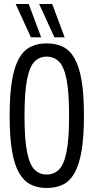

<svg xmlns="http://www.w3.org/2000/svg" viewBox="-20 -926 465 956"><path d="M212 10Q168 10 133.5 -7Q99 -24 75.5 -64Q52 -104 40 -173.5Q28 -243 28 -349Q28 -456 40 -526Q52 -596 75 -636Q98 -676 132.5 -693Q167 -710 212 -710Q258 -710 292.5 -693.5Q327 -677 350.5 -636.5Q374 -596 386 -526.5Q398 -457 398 -351Q398 -244 386 -174Q374 -104 350.5 -63.5Q327 -23 292.5 -6.5Q258 10 212 10ZM212 -57Q248 -57 273 -81Q298 -105 311 -168Q324 -231 324 -350Q324 -469 311 -532.5Q298 -596 273 -620Q248 -644 212 -644Q177 -644 152.5 -620Q128 -596 115 -532Q102 -468 102 -349Q102 -231 115 -168Q128 -105 152.5 -81Q177 -57 212 -57ZM251 -740 175 -906H240L302 -740ZM134 -740 58 -906H123L185 -740Z"/></svg>

Font: Georama Condensed
Style: Regular
Weight: 400
Width: 3
Designer: Jean-Baptiste Levee
Foundry: Production Type
Version: Version 1.000